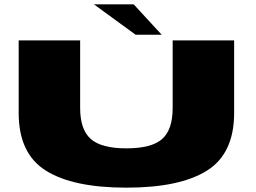

<svg xmlns="http://www.w3.org/2000/svg" viewBox="-20 -861 1177 884"><path d="M562 3Q808 3 933 -75.5Q1058 -154 1058 -341V-675H775V-364Q775 -264 726.5 -221Q678 -178 562 -178Q446 -178 397.5 -221.5Q349 -265 349 -364V-675H66V-341Q66 -154 191 -75.5Q316 3 562 3ZM604.5 -701H724.5L595.5 -841H412.5Z"/></svg>

Font: Anybody ExtraExpanded Black
Style: Regular
Weight: 900
Width: 8
Version: Version 1.113;gftools[0.9.25]